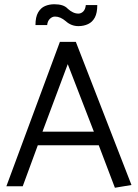

<svg xmlns="http://www.w3.org/2000/svg" viewBox="-20 -877 649 904"><path d="M422 -257H180L299 -575ZM262 -680 10 0H87L158 -193H445L521 7L599 -6L337 -680ZM384 -853Q382 -833 372 -823Q362 -813 349 -813Q336 -813 323.5 -819Q311 -825 300 -835Q289 -847 273 -852Q257 -857 236 -857Q212 -857 192 -848.5Q172 -840 159.5 -818.5Q147 -797 147 -759H202Q204 -778 215 -788.5Q226 -799 239 -799Q252 -799 264.5 -793.5Q277 -788 290 -777Q302 -766 317 -760Q332 -754 349 -754Q374 -754 394.5 -763.5Q415 -773 426.5 -794.5Q438 -816 438 -853Z"/></svg>

Font: Catamaran
Style: Regular
Weight: 400
Designer: Pria Ravichandran
Version: Version 2.000